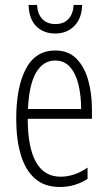

<svg xmlns="http://www.w3.org/2000/svg" viewBox="-20 -744 434 774"><path d="M202.6 -540.5Q255.9 -540.5 288.3 -507.3Q320.8 -474.1 335.7 -420.2Q350.6 -366.2 350.6 -303.7V-265.1H91.8Q91.8 -150.4 124.8 -91.1Q157.7 -31.7 224.6 -31.7Q279.8 -31.7 333 -68.4V-22.9Q309.1 -7.3 281.2 1.2Q253.4 9.8 221.2 9.8Q159.7 9.8 120.8 -24.4Q82 -58.6 63.7 -120.4Q45.4 -182.1 45.4 -264.6Q45.4 -393.1 84.5 -466.8Q123.5 -540.5 202.6 -540.5ZM202.6 -500Q154.3 -500 125.7 -451.9Q97.2 -403.8 92.8 -304.7H307.1Q307.1 -357.4 296.6 -401.9Q286.1 -446.3 262.9 -473.1Q239.7 -500 202.6 -500ZM311 -724.1Q310.1 -671.4 280.3 -640.1Q250.5 -608.9 202.1 -608.9Q156.2 -608.9 126.7 -637.7Q97.2 -666.5 95.2 -724.1H129.4Q131.3 -687.5 150.6 -667.2Q169.9 -647 203.6 -647Q236.8 -647 255.9 -667.5Q274.9 -688 276.9 -724.1Z"/></svg>

Font: Open Sans Condensed Light
Style: Regular
Weight: 300
Width: 3
Designer: Monotype Design Team
Foundry: Monotype Imaging Inc.
Version: Version 3.003; ttfautohint (v1.8.4)